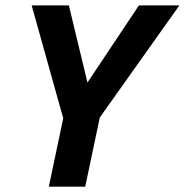

<svg xmlns="http://www.w3.org/2000/svg" viewBox="-20 -696 689 716"><path d="M352.1 -257.8 297.9 0H162.1L215.8 -254.9L98.1 -675.8H236.8L306.2 -388.2L498 -675.8H648.9Z"/></svg>

Font: Lorenzo Sans
Style: Bold Italic
Weight: 700
Italic angle: -12°
Foundry: Intel Corporation
Version: Version 1.00; ttfautohint (v1.5)